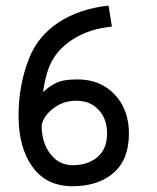

<svg xmlns="http://www.w3.org/2000/svg" viewBox="-20 -660 558 682"><path d="M377.4 -565.4Q297.9 -558.1 238.3 -520Q178.7 -481.9 154.8 -422.9Q141.1 -389.2 132.8 -333Q147.5 -345.7 153.8 -350.3Q160.2 -355 175.5 -363.3Q190.9 -371.6 210 -374.8Q229 -377.9 255.4 -377.9Q336.4 -377.9 387.2 -324.5Q438 -271 438 -186Q438 -93.3 383.3 -45.9Q328.6 1.5 237.8 1.5Q145 1.5 95.5 -67.1Q45.9 -135.7 45.9 -248.5Q45.9 -358.9 83.5 -453.1Q114.7 -532.2 188.5 -580.6Q262.2 -628.9 365.7 -640.1ZM127.9 -214.8Q127.9 -153.3 158.7 -113.3Q189.5 -73.2 237.8 -73.2Q292.5 -73.2 326.4 -102.3Q360.4 -131.3 360.4 -186Q360.4 -236.8 330.6 -269.5Q300.8 -302.2 251 -302.2Q204.6 -302.2 169.4 -275.1Q134.3 -248 127.9 -214.8Z"/></svg>

Font: FantasqueSansM Nerd Font
Style: Regular
Weight: 400
Monospace: yes
Designer: Jany Belluz
Version: Version 1.8.0 ; ttfautohint (v1.8.2);Nerd Fonts 3.4.0